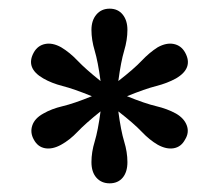

<svg xmlns="http://www.w3.org/2000/svg" viewBox="-20 -769 505 443"><path d="M386 -507Q405 -496 411 -479.5Q417 -463 407 -447Q398 -430 381 -427Q364 -424 344 -435Q325 -446 307 -465Q289 -484 253 -512Q259 -467 266.5 -442.5Q274 -418 274 -395Q274 -372 263 -359Q252 -346 233 -346Q214 -346 202.5 -359Q191 -372 191 -395Q191 -418 198.5 -442.5Q206 -467 212 -512Q177 -484 159 -465Q141 -446 121 -435Q101 -424 84 -427Q67 -430 58 -447Q49 -463 54.5 -479.5Q60 -496 80 -507Q99 -518 124.5 -524Q150 -530 192 -547Q150 -564 124.5 -570.5Q99 -577 80 -588Q38 -612 58 -648Q67 -664 84 -667.5Q101 -671 121 -660Q141 -648 159 -629Q177 -610 212 -582Q206 -627 198.5 -652Q191 -677 191 -700Q191 -722 202.5 -735.5Q214 -749 233 -749Q252 -749 263 -735.5Q274 -722 274 -700Q274 -677 266.5 -652Q259 -627 253 -582Q289 -610 307 -629Q325 -648 344 -660Q364 -671 381 -667.5Q398 -664 407 -648Q427 -612 386 -588Q366 -577 340.5 -570.5Q315 -564 273 -547Q315 -530 340.5 -524Q366 -518 386 -507Z"/></svg>

Font: Livvic Medium
Style: Regular
Weight: 500
Designer: Jacques Le Bailly, Baron von Fonthausen
Version: Version 1.001; ttfautohint (v1.8.2)